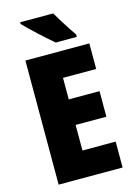

<svg xmlns="http://www.w3.org/2000/svg" viewBox="-136 -997 748 1067"><g transform="rotate(-15 237.5 -463.5)"><path d="M432 0H64V-714H432V-567H241V-443H418V-296H241V-149H432ZM281 -927Q292 -907 310 -878.5Q328 -850 345.5 -823Q363 -796 374 -781V-767H253Q239 -779 216.5 -798.5Q194 -818 169.5 -841Q145 -864 124 -884Q103 -904 91 -917V-927Z"/></g></svg>

Font: Noto Sans Lao Condensed Black
Style: Regular
Weight: 900
Width: 3
Designer: Monotype Design Team
Foundry: Monotype Imaging Inc.
Version: Version 2.003; ttfautohint (v1.8.4.7-5d5b)